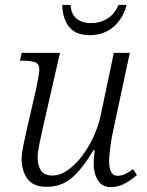

<svg xmlns="http://www.w3.org/2000/svg" viewBox="-20 -751 596 781"><path d="M431 10Q395 10 378 -18Q361 -46 361 -84Q361 -94 362 -107.5Q363 -121 365 -140H360Q319 -70 275.5 -30.5Q232 9 170 9Q114 9 91 -24.5Q68 -58 68 -102Q68 -127 75 -159.5Q82 -192 88 -220L128 -394Q132 -413 136 -436Q140 -459 140 -467Q140 -491 123.5 -497.5Q107 -504 75 -504H61L68 -536H224L155 -234Q148 -204 140.5 -167Q133 -130 133 -109Q133 -77 147 -57Q161 -37 193 -37Q225 -37 256.5 -59.5Q288 -82 315 -118Q342 -154 361 -196Q380 -238 389 -279L443 -536H508L440 -218Q433 -187 428.5 -151.5Q424 -116 424 -94Q424 -67 432 -51.5Q440 -36 458 -36Q474 -36 489 -43Q504 -50 521 -63L537 -39Q518 -22 490.5 -6Q463 10 431 10ZM344 -608Q290 -608 262.5 -640Q235 -672 233 -731H267Q269 -694 291.5 -675.5Q314 -657 350 -657Q387 -657 416.5 -675Q446 -693 462 -731H495Q482 -678 443 -643Q404 -608 344 -608Z"/></svg>

Font: Noto Serif Light
Style: Italic
Weight: 300
Italic angle: -12°
Designer: Monotype Design Team
Foundry: Monotype Imaging Inc.
Version: Version 2.013